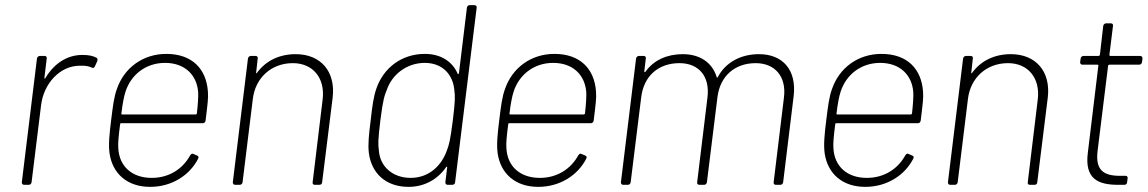

<svg xmlns="http://www.w3.org/2000/svg" viewBox="-20 -720 4471 748"><path d="M301 -506C239 -506 189 -470 157 -416C155 -412 153 -413 153 -417L162 -492C163 -498 160 -502 154 -502H135C130 -502 125 -498 124 -492L65 -10C65 -4 68 0 74 0H92C98 0 102 -4 103 -10L140 -310C150 -394 213 -464 291 -464C311 -465 326 -462 337 -457C343 -454 347 -455 350 -462L359 -482C361 -487 360 -493 356 -495C343 -502 327 -506 301 -506Z M571 -27C493 -27 445 -73 441 -141C439 -159 442 -191 448 -236C448 -239 450 -240 452 -240H770C776 -240 780 -244 781 -251C789 -318 792 -337 790 -363C784 -451 729 -510 628 -510C536 -510 464 -455 436 -375C424 -343 420 -308 413 -252C406 -196 402 -155 407 -121C419 -44 475 8 565 8C649 8 719 -37 752 -102C755 -108 753 -112 748 -114L734 -120C729 -123 725 -121 721 -115C692 -62 639 -27 571 -27ZM623 -475C700 -475 747 -428 752 -361C753 -345 751 -313 747 -278C746 -275 744 -274 742 -274H456C454 -274 452 -275 453 -278C457 -314 463 -345 469 -363C490 -428 547 -475 623 -475Z M1132 -509C1068 -509 1015 -483 981 -436C979 -433 977 -434 978 -438L984 -492C985 -498 982 -502 976 -502H957C952 -502 947 -498 946 -492L887 -10C887 -4 890 0 896 0H914C920 0 924 -4 925 -10L965 -335C975 -417 1037 -474 1121 -474C1199 -474 1247 -416 1237 -333L1198 -10C1197 -4 1200 0 1206 0H1225C1230 0 1235 -4 1235 -10L1276 -340C1288 -441 1230 -509 1132 -509Z M1799 -690 1768 -435C1767 -431 1764 -430 1763 -433C1742 -481 1697 -510 1635 -510C1545 -510 1475 -456 1447 -377C1435 -344 1430 -304 1424 -250C1417 -195 1413 -157 1417 -124C1427 -46 1482 8 1572 8C1633 8 1685 -21 1718 -69C1720 -72 1723 -71 1722 -67L1715 -10C1715 -4 1718 0 1724 0H1742C1748 0 1753 -4 1753 -10L1837 -690C1838 -696 1834 -700 1828 -700H1810C1804 -700 1800 -696 1799 -690ZM1721 -134C1701 -76 1652 -27 1580 -27C1509 -27 1460 -72 1456 -134C1453 -157 1452 -172 1462 -252C1472 -332 1478 -348 1487 -370C1507 -429 1564 -475 1635 -475C1705 -475 1745 -428 1750 -369C1753 -346 1754 -331 1744 -250C1734 -171 1729 -155 1721 -134Z M2083 -27C2005 -27 1957 -73 1953 -141C1951 -159 1954 -191 1960 -236C1960 -239 1962 -240 1964 -240H2282C2288 -240 2292 -244 2293 -251C2301 -318 2304 -337 2302 -363C2296 -451 2241 -510 2140 -510C2048 -510 1976 -455 1948 -375C1936 -343 1932 -308 1925 -252C1918 -196 1914 -155 1919 -121C1931 -44 1987 8 2077 8C2161 8 2231 -37 2264 -102C2267 -108 2265 -112 2260 -114L2246 -120C2241 -123 2237 -121 2233 -115C2204 -62 2151 -27 2083 -27ZM2135 -475C2212 -475 2259 -428 2264 -361C2265 -345 2263 -313 2259 -278C2258 -275 2256 -274 2254 -274H1968C1966 -274 1964 -275 1965 -278C1969 -314 1975 -345 1981 -363C2002 -428 2059 -475 2135 -475Z M2937 -509C2867 -509 2807 -478 2776 -419C2774 -417 2772 -417 2772 -420C2755 -476 2707 -509 2640 -509C2579 -509 2527 -486 2495 -441C2493 -438 2490 -438 2490 -442L2496 -492C2497 -498 2494 -502 2488 -502H2469C2464 -502 2459 -498 2458 -492L2399 -10C2399 -4 2402 0 2408 0H2426C2432 0 2436 -4 2437 -10L2478 -341C2488 -424 2545 -474 2627 -474C2702 -474 2747 -423 2736 -339L2696 -10C2695 -4 2699 0 2705 0H2723C2729 0 2733 -4 2734 -10L2775 -341C2785 -424 2843 -474 2924 -474C2998 -474 3045 -423 3034 -339L2994 -10C2993 -4 2997 0 3002 0H3020C3026 0 3030 -4 3031 -10L3072 -346C3084 -448 3029 -509 2937 -509Z M3357 -27C3279 -27 3231 -73 3227 -141C3225 -159 3228 -191 3234 -236C3234 -239 3236 -240 3238 -240H3556C3562 -240 3566 -244 3567 -251C3575 -318 3578 -337 3576 -363C3570 -451 3515 -510 3414 -510C3322 -510 3250 -455 3222 -375C3210 -343 3206 -308 3199 -252C3192 -196 3188 -155 3193 -121C3205 -44 3261 8 3351 8C3435 8 3505 -37 3538 -102C3541 -108 3539 -112 3534 -114L3520 -120C3515 -123 3511 -121 3507 -115C3478 -62 3425 -27 3357 -27ZM3409 -475C3486 -475 3533 -428 3538 -361C3539 -345 3537 -313 3533 -278C3532 -275 3530 -274 3528 -274H3242C3240 -274 3238 -275 3239 -278C3243 -314 3249 -345 3255 -363C3276 -428 3333 -475 3409 -475Z M3918 -509C3854 -509 3801 -483 3767 -436C3765 -433 3763 -434 3764 -438L3770 -492C3771 -498 3768 -502 3762 -502H3743C3738 -502 3733 -498 3732 -492L3673 -10C3673 -4 3676 0 3682 0H3700C3706 0 3710 -4 3711 -10L3751 -335C3761 -417 3823 -474 3907 -474C3985 -474 4033 -416 4023 -333L3984 -10C3983 -4 3986 0 3992 0H4011C4016 0 4021 -4 4021 -10L4062 -340C4074 -441 4016 -509 3918 -509Z M4429 -478 4431 -492C4431 -498 4428 -502 4422 -502H4306C4304 -502 4302 -504 4302 -506L4316 -619C4317 -625 4314 -629 4308 -629H4289C4284 -629 4279 -625 4278 -619L4265 -506C4264 -504 4262 -502 4260 -502H4201C4195 -502 4191 -498 4190 -492L4188 -478C4188 -472 4191 -468 4197 -468H4256C4258 -468 4260 -466 4259 -464L4218 -125C4205 -23 4258 0 4336 0H4361C4366 0 4371 -4 4371 -10L4373 -25C4374 -31 4371 -35 4365 -35H4344C4279 -35 4247 -57 4256 -132L4297 -464C4297 -466 4300 -468 4302 -468H4418C4424 -468 4428 -472 4429 -478Z"/></svg>

Font: Barlow ExtraLight
Style: Italic
Weight: 275
Italic angle: -7°
Designer: Jeremy Tribby
Foundry: Tribby Type
Version: Version 1.422;hotconv 1.0.109;makeotfexe 2.5.65596